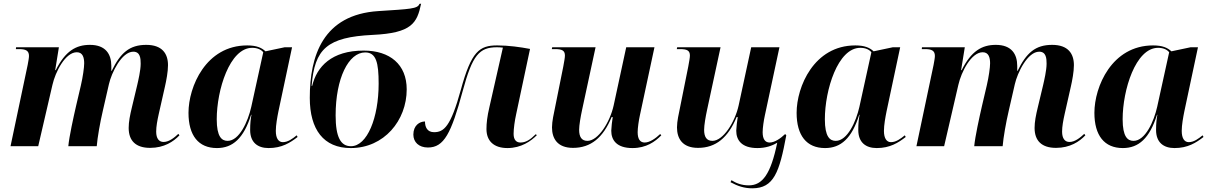

<svg xmlns="http://www.w3.org/2000/svg" viewBox="-20 -792 6560 1040"><path d="M793 9C869 9 920 -25 952 -59L946 -67C927 -49 897 -23 866 -23C841 -23 826 -42 826 -79C826 -107 832 -139 840 -175L873 -321C881 -356 890 -403 890 -439C890 -501 859 -549 772 -549C681 -549 632 -505 585 -408H583V-435C583 -498 553 -549 467 -549C392 -549 334 -516 282 -412H279L299 -536H67L66 -526H84C119 -526 137 -518 137 -489C137 -478 133 -458 130 -441L37 0H187L264 -332C280 -403 334 -509 396 -509C429 -509 436 -479 436 -449C436 -427 429 -376 418 -329L392 -218C378 -157 355 -53 350 0H504C508 -48 522 -128 537 -192L570 -336C584 -398 639 -512 702 -512C740 -512 742 -475 742 -447C742 -411 729 -356 723 -330L695 -213C684 -168 677 -132 677 -99C677 -30 715 9 793 9Z M1155 10C1241 10 1300 -43 1340 -170H1342C1338 -148 1335 -125 1335 -88C1335 -21 1375 10 1435 10C1507 10 1552 -19 1592 -50L1587 -59C1565 -41 1540 -22 1512 -22C1489 -22 1474 -42 1474 -83C1474 -115 1482 -158 1488 -188L1562 -536H1522L1418 -514C1398 -533 1370 -546 1319 -546C1095 -546 1001 -322 1001 -181C1001 -58 1055 10 1155 10ZM1213 -29C1181 -29 1154 -51 1154 -146C1154 -304 1224 -533 1346 -533C1373 -533 1394 -524 1406 -509L1341 -213C1323 -133 1276 -29 1213 -29Z M1880 10C2060 10 2183 -139 2183 -308C2183 -443 2092 -518 1950 -518C1776 -518 1696 -431 1671 -327H1668C1684 -528 1752 -591 1999 -603C2211 -613 2239 -667 2261 -772L2252 -771C2243 -744 2200 -743 2030 -732C1729 -713 1658 -489 1658 -262C1658 -90 1733 10 1880 10ZM1881 0C1825 0 1798 -50 1798 -167C1798 -368 1868 -508 1958 -508C2018 -508 2031 -452 2031 -339C2031 -154 1969 0 1881 0Z M2729 10C2803 10 2857 -28 2888 -60L2882 -65C2851 -34 2827 -20 2799 -20C2777 -20 2762 -34 2762 -67C2762 -95 2768 -138 2776 -174L2851 -527C2798 -537 2735 -546 2673 -546C2577 -546 2533 -514 2476 -305C2421 -105 2384 -76 2331 -76C2294 -76 2282 -104 2282 -134C2253 -134 2219 -113 2219 -63C2219 -22 2249 7 2298 7C2385 7 2424 -69 2486 -298C2539 -494 2576 -536 2672 -536C2685 -536 2693 -535 2704 -534L2631 -212C2619 -161 2615 -125 2615 -93C2615 -30 2653 10 2729 10Z M3406 10C3481 10 3529 -25 3562 -59L3556 -66C3531 -42 3499 -20 3472 -20C3447 -20 3434 -39 3434 -76C3434 -99 3440 -140 3446 -167L3525 -536H3372L3304 -221C3284 -130 3220 -29 3162 -29C3130 -29 3117 -51 3117 -89C3117 -114 3125 -160 3133 -197L3206 -536H2971L2969 -526H2987C3025 -526 3040 -518 3040 -491C3040 -480 3036 -458 3031 -431L2987 -212C2980 -178 2970 -135 2970 -102C2970 -43 2998 9 3084 9C3180 9 3247 -46 3293 -158H3299C3296 -143 3291 -97 3291 -84C3291 -33 3320 10 3406 10Z M4055 228C4172 228 4202 140 4239 -59L4233 -66C4208 -42 4176 -20 4149 -20C4124 -20 4111 -39 4111 -76C4111 -99 4117 -140 4123 -167L4202 -536H4049L3981 -221C3961 -130 3897 -29 3839 -29C3807 -29 3794 -51 3794 -89C3794 -114 3802 -160 3810 -197L3883 -536H3648L3646 -526H3664C3702 -526 3717 -518 3717 -491C3717 -480 3713 -458 3708 -431L3664 -212C3657 -178 3647 -135 3647 -102C3647 -43 3675 9 3761 9C3857 9 3924 -46 3970 -158H3976C3973 -143 3968 -97 3968 -84C3968 -33 3997 10 4083 10C4127 10 4162 -2 4190 -19C4155 151 4110 212 4036 212C3997 212 3967 200 3942 184L3937 195C3976 216 4011 228 4055 228Z M4449 10C4535 10 4594 -43 4634 -170H4636C4632 -148 4629 -125 4629 -88C4629 -21 4669 10 4729 10C4801 10 4846 -19 4886 -50L4881 -59C4859 -41 4834 -22 4806 -22C4783 -22 4768 -42 4768 -83C4768 -115 4776 -158 4782 -188L4856 -536H4816L4712 -514C4692 -533 4664 -546 4613 -546C4389 -546 4295 -322 4295 -181C4295 -58 4349 10 4449 10ZM4507 -29C4475 -29 4448 -51 4448 -146C4448 -304 4518 -533 4640 -533C4667 -533 4688 -524 4700 -509L4635 -213C4617 -133 4570 -29 4507 -29Z M5700 9C5776 9 5827 -25 5859 -59L5853 -67C5834 -49 5804 -23 5773 -23C5748 -23 5733 -42 5733 -79C5733 -107 5739 -139 5747 -175L5780 -321C5788 -356 5797 -403 5797 -439C5797 -501 5766 -549 5679 -549C5588 -549 5539 -505 5492 -408H5490V-435C5490 -498 5460 -549 5374 -549C5299 -549 5241 -516 5189 -412H5186L5206 -536H4974L4973 -526H4991C5026 -526 5044 -518 5044 -489C5044 -478 5040 -458 5037 -441L4944 0H5094L5171 -332C5187 -403 5241 -509 5303 -509C5336 -509 5343 -479 5343 -449C5343 -427 5336 -376 5325 -329L5299 -218C5285 -157 5262 -53 5257 0H5411C5415 -48 5429 -128 5444 -192L5477 -336C5491 -398 5546 -512 5609 -512C5647 -512 5649 -475 5649 -447C5649 -411 5636 -356 5630 -330L5602 -213C5591 -168 5584 -132 5584 -99C5584 -30 5622 9 5700 9Z M6062 10C6148 10 6207 -43 6247 -170H6249C6245 -148 6242 -125 6242 -88C6242 -21 6282 10 6342 10C6414 10 6459 -19 6499 -50L6494 -59C6472 -41 6447 -22 6419 -22C6396 -22 6381 -42 6381 -83C6381 -115 6389 -158 6395 -188L6469 -536H6429L6325 -514C6305 -533 6277 -546 6226 -546C6002 -546 5908 -322 5908 -181C5908 -58 5962 10 6062 10ZM6120 -29C6088 -29 6061 -51 6061 -146C6061 -304 6131 -533 6253 -533C6280 -533 6301 -524 6313 -509L6248 -213C6230 -133 6183 -29 6120 -29Z"/></svg>

Font: Noto Serif Display
Style: Bold Italic
Weight: 700
Italic angle: -12°
Designer: Monotype Design Team
Foundry: Monotype Imaging Inc.
Version: Version 2.009